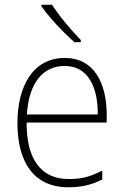

<svg xmlns="http://www.w3.org/2000/svg" viewBox="-20 -836 527 815"><path d="M201 -816H156V-809C188 -763 250 -697 296 -657H323V-666C283 -707 230 -769 201 -816ZM255 -590C121 -590 54 -472 54 -313C54 -150 122 -41 270 -41C327 -41 370 -52 414 -74V-112C362 -85 325 -76 271 -76C154 -76 92 -161 93 -316H433V-348C433 -482 380 -590 255 -590ZM255 -556C352 -556 396 -469 395 -350H94C103 -486 163 -556 255 -556Z"/></svg>

Font: Noto Sans Tamil UI SemiCondensed ExtraLight
Style: Regular
Weight: 200
Width: 4
Designer: Jelle Bosma - Monotype Design Team
Foundry: Monotype Imaging Inc.
Version: Version 2.004